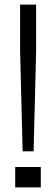

<svg xmlns="http://www.w3.org/2000/svg" viewBox="-20 -820 245 840"><path d="M79 -158 68 -594.5V-800H138V-594.5L127 -158ZM46.5 0V-89.5H158.5V0Z"/></svg>

Font: Big Shoulders Stencil Display
Style: Regular
Weight: 400
Designer: Patric King
Foundry: XO Type Co
Version: Version 1.000